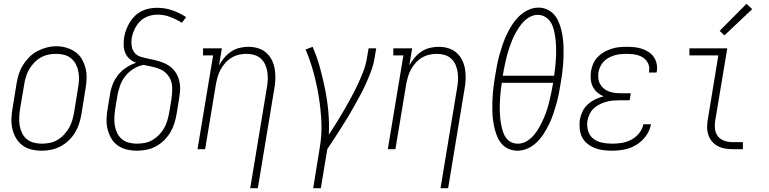

<svg xmlns="http://www.w3.org/2000/svg" viewBox="-20 -784 4040 1009"><path d="M198 8Q171 8 144.5 1.5Q118 -5 97.5 -20.5Q77 -36 64 -58.5Q51 -81 45 -107Q39 -133 40 -160.5Q41 -188 46 -215L67 -345Q71 -370 79 -395Q87 -420 101 -442.5Q115 -465 134.5 -484.5Q154 -504 177.5 -516Q201 -528 226 -534.5Q251 -541 277 -541Q304 -541 330 -533Q356 -525 377 -510Q398 -495 411 -472Q424 -449 430 -423.5Q436 -398 435 -370Q434 -342 429 -315L408 -185Q404 -160 396 -135Q388 -110 374.5 -87.5Q361 -65 341 -46Q321 -27 297.5 -14.5Q274 -2 248.5 3Q223 8 198 8ZM199 -29Q220 -29 241 -33Q262 -37 281 -48Q300 -59 315.5 -75.5Q331 -92 342 -110.5Q353 -129 359 -149.5Q365 -170 369 -191L390 -321Q394 -342 395 -364Q396 -386 392 -407Q388 -428 378.5 -446.5Q369 -465 353 -478Q337 -491 316.5 -496Q296 -501 274 -501Q253 -501 232.5 -496.5Q212 -492 193 -481Q174 -470 159 -454Q144 -438 133 -419Q122 -400 116 -380Q110 -360 107 -339L85 -209Q82 -188 81 -166Q80 -144 83.5 -123.5Q87 -103 96 -84.5Q105 -66 120.5 -53Q136 -40 157 -34.5Q178 -29 199 -29Z M699 8Q672 8 645.5 1.5Q619 -5 598 -20Q577 -35 564 -58Q551 -81 545 -106.5Q539 -132 540 -160Q541 -188 546 -215L558 -288Q562 -315 572.5 -341.5Q583 -368 601 -390.5Q619 -413 643.5 -429Q668 -445 695 -454Q677 -461 662 -473.5Q647 -486 639 -504.5Q631 -523 630 -544Q629 -565 632 -585Q635 -606 642.5 -626Q650 -646 661 -665Q672 -684 688 -699.5Q704 -715 723.5 -725Q743 -735 764 -739Q785 -743 806 -743Q848 -743 886.5 -729.5Q925 -716 958 -694L936 -664Q908 -682 875.5 -694.5Q843 -707 808 -707Q791 -707 775 -703.5Q759 -700 743.5 -692Q728 -684 716 -672Q704 -660 695 -645Q686 -630 680.5 -614.5Q675 -599 672 -583Q669 -562 672 -542Q675 -522 687 -507Q699 -492 718.5 -486Q738 -480 757.5 -476Q777 -472 796.5 -467.5Q816 -463 834.5 -456Q853 -449 869 -438Q885 -427 897 -412Q909 -397 916 -378.5Q923 -360 925.5 -340Q928 -320 925.5 -299Q923 -278 920 -257L908 -185Q904 -160 896 -135Q888 -110 874.5 -87.5Q861 -65 841.5 -46Q822 -27 798.5 -14.5Q775 -2 749.5 3Q724 8 699 8ZM699 -29Q720 -29 741 -33Q762 -37 781 -48Q800 -59 815.5 -75Q831 -91 842 -110Q853 -129 859 -149.5Q865 -170 869 -191L881 -263Q884 -287 885 -311Q886 -335 879.5 -356Q873 -377 858 -394Q843 -411 822.5 -420Q802 -429 779.5 -433.5Q757 -438 734 -443Q707 -438 682 -422.5Q657 -407 639 -384.5Q621 -362 611.5 -335.5Q602 -309 597 -282L585 -209Q582 -188 581 -166Q580 -144 583.5 -123.5Q587 -103 596 -84.5Q605 -66 620.5 -53Q636 -40 656.5 -34.5Q677 -29 699 -29Z M1295 205 1382 -321Q1386 -342 1387 -363.5Q1388 -385 1385 -405Q1382 -425 1374 -443.5Q1366 -462 1351.5 -475.5Q1337 -489 1317 -495Q1297 -501 1276 -501Q1256 -501 1236 -496.5Q1216 -492 1198 -481.5Q1180 -471 1165.5 -455Q1151 -439 1140.5 -420.5Q1130 -402 1124.5 -382.5Q1119 -363 1115 -343L1058 0H1018L1100 -493H1047V-530H1146L1131 -440Q1143 -462 1159 -481Q1175 -500 1195.5 -513.5Q1216 -527 1239.5 -532.5Q1263 -538 1285 -538Q1312 -538 1336.5 -530.5Q1361 -523 1379.5 -506.5Q1398 -490 1409 -467.5Q1420 -445 1424 -419.5Q1428 -394 1427 -367.5Q1426 -341 1421 -315L1335 205Z M1626 205 1660 -6Q1672 -74 1669 -141.5Q1666 -209 1655.5 -274Q1645 -339 1628 -402Q1611 -465 1586 -524L1623 -538Q1646 -485 1661.5 -428.5Q1677 -372 1688.5 -314.5Q1700 -257 1705.5 -197Q1711 -137 1708 -76Q1729 -108 1749 -140Q1769 -172 1788 -205Q1807 -238 1825 -271Q1843 -304 1859 -338Q1875 -372 1888.5 -406.5Q1902 -441 1908 -477L1917 -530H1957L1948 -477Q1943 -445 1931.5 -414Q1920 -383 1906.5 -352Q1893 -321 1877 -291Q1861 -261 1844.5 -231.5Q1828 -202 1810.5 -172.5Q1793 -143 1774.5 -114.5Q1756 -86 1737.5 -57Q1719 -28 1700 0L1666 205Z M2295 205 2382 -321Q2386 -342 2387 -363.5Q2388 -385 2385 -405Q2382 -425 2374 -443.5Q2366 -462 2351.5 -475.5Q2337 -489 2317 -495Q2297 -501 2276 -501Q2256 -501 2236 -496.5Q2216 -492 2198 -481.5Q2180 -471 2165.5 -455Q2151 -439 2140.5 -420.5Q2130 -402 2124.5 -382.5Q2119 -363 2115 -343L2058 0H2018L2100 -493H2047V-530H2146L2131 -440Q2143 -462 2159 -481Q2175 -500 2195.5 -513.5Q2216 -527 2239.5 -532.5Q2263 -538 2285 -538Q2312 -538 2336.5 -530.5Q2361 -523 2379.5 -506.5Q2398 -490 2409 -467.5Q2420 -445 2424 -419.5Q2428 -394 2427 -367.5Q2426 -341 2421 -315L2335 205Z M2700 8Q2675 8 2654 -1Q2633 -10 2618 -26.5Q2603 -43 2594 -64Q2585 -85 2579.5 -107.5Q2574 -130 2571 -153Q2568 -176 2567.5 -199.5Q2567 -223 2567.5 -247Q2568 -271 2570 -295Q2572 -319 2575.5 -343Q2579 -367 2583 -391Q2587 -417 2592.5 -444.5Q2598 -472 2605.5 -498.5Q2613 -525 2622 -551.5Q2631 -578 2643.5 -604Q2656 -630 2671.5 -654Q2687 -678 2708 -698.5Q2729 -719 2755.5 -731.5Q2782 -744 2810 -744Q2834 -744 2855 -734.5Q2876 -725 2891 -708.5Q2906 -692 2915 -671Q2924 -650 2929.5 -628Q2935 -606 2938 -582.5Q2941 -559 2941.5 -535.5Q2942 -512 2941.5 -488Q2941 -464 2939 -440Q2937 -416 2933.5 -392Q2930 -368 2926 -344Q2922 -317 2916.5 -290Q2911 -263 2903.5 -236.5Q2896 -210 2887 -183.5Q2878 -157 2865.5 -131.5Q2853 -106 2837.5 -81.5Q2822 -57 2801 -36.5Q2780 -16 2753.5 -4Q2727 8 2700 8ZM2622 -386H2892Q2895 -405 2897 -423.5Q2899 -442 2900.5 -461Q2902 -480 2902.5 -499Q2903 -518 2902.5 -536.5Q2902 -555 2900 -573.5Q2898 -592 2894.5 -610Q2891 -628 2885 -645Q2879 -662 2868 -675.5Q2857 -689 2841 -697.5Q2825 -706 2806 -706Q2787 -706 2768.5 -697Q2750 -688 2735.5 -674Q2721 -660 2709.5 -643Q2698 -626 2688.5 -608.5Q2679 -591 2671.5 -572.5Q2664 -554 2657.5 -535.5Q2651 -517 2646 -498.5Q2641 -480 2637 -461.5Q2633 -443 2629 -424Q2625 -405 2622 -386ZM2701 -29Q2726 -29 2748 -42Q2770 -55 2786.5 -75Q2803 -95 2815 -117Q2827 -139 2837 -161.5Q2847 -184 2854.5 -207.5Q2862 -231 2867.5 -254.5Q2873 -278 2878 -302Q2883 -326 2887 -349H2617Q2614 -330 2612 -311.5Q2610 -293 2608.5 -274Q2607 -255 2606.5 -236Q2606 -217 2606.5 -198.5Q2607 -180 2609 -161.5Q2611 -143 2614.5 -125.5Q2618 -108 2623.5 -91Q2629 -74 2639.5 -59.5Q2650 -45 2666 -37Q2682 -29 2701 -29Z M3197 8Q3173 8 3149.5 5Q3126 2 3105 -6.5Q3084 -15 3066.5 -29Q3049 -43 3039 -63Q3029 -83 3026.5 -106.5Q3024 -130 3027 -154Q3031 -176 3041 -197.5Q3051 -219 3068.5 -235Q3086 -251 3107.5 -261.5Q3129 -272 3152 -278Q3133 -286 3118 -299Q3103 -312 3094.5 -330Q3086 -348 3084.5 -368.5Q3083 -389 3086 -410Q3089 -430 3097.5 -449.5Q3106 -469 3121 -484.5Q3136 -500 3154.5 -510.5Q3173 -521 3193 -527.5Q3213 -534 3233 -536Q3253 -538 3273 -538Q3294 -538 3314 -536Q3334 -534 3352.5 -528Q3371 -522 3387.5 -511.5Q3404 -501 3415 -485.5Q3426 -470 3430.5 -450.5Q3435 -431 3432 -411Q3431 -409 3431 -407Q3431 -405 3430 -403H3390Q3391 -405 3391 -406Q3391 -407 3391 -409Q3394 -424 3390.5 -438Q3387 -452 3378.5 -463.5Q3370 -475 3358 -482.5Q3346 -490 3332 -494Q3318 -498 3303 -499.5Q3288 -501 3273 -501Q3258 -501 3242 -499.5Q3226 -498 3210.5 -493.5Q3195 -489 3180.5 -481.5Q3166 -474 3154 -462Q3142 -450 3135 -435Q3128 -420 3125 -405Q3123 -388 3124.5 -372Q3126 -356 3133.5 -342.5Q3141 -329 3153 -319Q3165 -309 3179.5 -303.5Q3194 -298 3210 -296Q3226 -294 3242 -294H3295L3289 -257H3236Q3219 -257 3201 -255.5Q3183 -254 3165.5 -249Q3148 -244 3131 -235.5Q3114 -227 3100 -214Q3086 -201 3078 -183.5Q3070 -166 3067 -149Q3063 -122 3070.5 -96.5Q3078 -71 3097.5 -55.5Q3117 -40 3143.5 -34.5Q3170 -29 3197 -29Q3222 -29 3247.5 -33Q3273 -37 3297 -49.5Q3321 -62 3338.5 -83.5Q3356 -105 3361 -131H3401Q3395 -98 3374.5 -69.5Q3354 -41 3324.5 -23Q3295 -5 3262 1.5Q3229 8 3197 8Z M3831 0Q3810 0 3789.5 -3.5Q3769 -7 3751.5 -16.5Q3734 -26 3721.5 -41Q3709 -56 3702.5 -75Q3696 -94 3696 -115.5Q3696 -137 3700 -158L3755 -493H3603V-530H3802L3739 -152Q3735 -129 3737.5 -106.5Q3740 -84 3753 -67.5Q3766 -51 3787.5 -44Q3809 -37 3831 -37H3884V0ZM3787 -598 3762 -622 3903 -764 3933 -736Z"/></svg>

Font: Iosevka Slab XLtObl
Style: Regular
Weight: 200
Italic angle: -9°
Monospace: yes
Designer: Belleve Invis
Foundry: Belleve Invis
Version: Version 11.1.1; ttfautohint (v1.8.3)